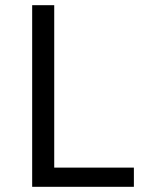

<svg xmlns="http://www.w3.org/2000/svg" viewBox="-20 -720 560 740"><path d="M104 -700V0H496V-74H189V-700Z"/></svg>

Font: Juman Normal
Style: Regular
Weight: 300
Designer: Bandar Raffah (Arabic) Julieta Ulanovsky (Latin)
Foundry: Caramella
Version: Version 5.022;PS 005.022;hotconv 1.0.88;makeotf.lib2.5.64775